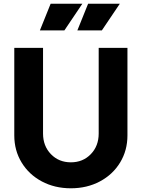

<svg xmlns="http://www.w3.org/2000/svg" viewBox="-20 -1003 764 1035"><path d="M57 -273V-745H212V-283Q212 -216 254.5 -172Q297 -128 362 -128Q427 -128 469.5 -172Q512 -216 512 -283V-745H667V-273Q667 -192 627.5 -127Q588 -62 518.5 -25Q449 12 362 12Q275 12 205.5 -25Q136 -62 96.5 -127Q57 -192 57 -273ZM253 -983H424L327 -839H195ZM455 -983H626L529 -839H397Z"/></svg>

Font: Evergrow Sans 
Style: ExtraBold
Weight: 800
Foundry: 10Web
Version: Version 1.000